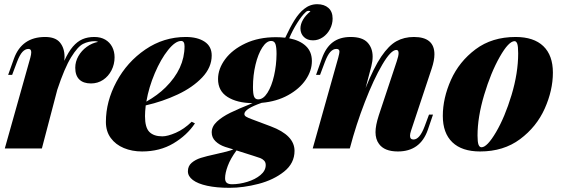

<svg xmlns="http://www.w3.org/2000/svg" viewBox="-20 -710 2688 918"><path d="M527.8 -436Q527.8 -402.8 513.2 -374Q498.5 -345.2 472.9 -328.1Q447.3 -311 415 -311Q378.4 -311 359.1 -330.1Q339.8 -349.1 339.8 -386.2Q339.8 -415 354.7 -441.4Q369.6 -467.8 394.8 -486.1Q419.9 -504.4 449.2 -509.8Q439 -513.2 435.1 -513.2Q403.3 -513.2 377.4 -500.2Q351.6 -487.3 320.1 -436.3Q288.6 -385.3 253.9 -280.8L180.2 0H2.9L125 -434.1Q129.4 -450.2 129.4 -460Q129.4 -476.1 116.2 -476.1Q100.6 -476.1 87.4 -461.9Q74.2 -447.8 61 -413.1L38.1 -352.1H19L46.9 -430.2Q84.5 -533.2 195.8 -533.2Q245.1 -533.2 266.8 -506.6Q288.6 -480 288.6 -438Q288.6 -432.1 287.6 -419.4Q307.1 -462.4 328.4 -487.1Q349.6 -511.7 374.3 -522.5Q398.9 -533.2 431.2 -533.2Q461.4 -533.2 483.2 -520.5Q504.9 -507.8 516.4 -485.6Q527.8 -463.4 527.8 -436Z M676.8 -206.1Q673.3 -175.3 673.3 -154.8Q673.3 -100.1 694.3 -79.1Q715.3 -58.1 756.3 -58.1Q781.2 -58.1 820.6 -75.2Q859.9 -92.3 896.5 -127.9L912.1 -120.1Q874 -63 809.1 -24.4Q744.1 14.2 659.2 14.2Q611.3 14.2 572 -2.2Q532.7 -18.6 509.5 -50.3Q486.3 -82 486.3 -127Q486.3 -225.1 536.9 -319.3Q587.4 -413.6 675 -473.4Q762.7 -533.2 868.2 -533.2Q924.3 -533.2 958.3 -510.7Q992.2 -488.3 992.2 -444.8Q992.2 -387.7 946.8 -339.8Q901.4 -292 829.6 -258.3Q757.8 -224.6 676.8 -206.1ZM679.7 -224.1Q733.4 -254.4 771.5 -292Q862.3 -381.8 862.3 -488.8Q862.3 -514.2 846.2 -514.2Q818.4 -514.2 783.7 -470.9Q749 -427.7 720.2 -360.1Q691.4 -292.5 679.7 -224.1Z M1570.3 -621.1Q1570.3 -595.2 1557.9 -571Q1545.4 -546.9 1523.7 -532Q1502 -517.1 1476.6 -517.1Q1449.2 -517.1 1432.9 -533.2Q1416.5 -549.3 1416.5 -574.2Q1416.5 -594.2 1428.7 -615.5Q1440.9 -636.7 1464.4 -655.8Q1459.5 -658.2 1456.1 -658.2Q1446.8 -658.2 1439.5 -649.9Q1423.3 -635.3 1401.1 -600.3Q1378.9 -565.4 1362.8 -526.9Q1413.6 -517.1 1442.4 -490Q1471.2 -462.9 1471.2 -418Q1471.2 -372.1 1441.7 -328.6Q1412.1 -285.2 1357.4 -254.9Q1302.7 -224.6 1231 -218.3Q1148.4 -189.5 1148.4 -165Q1148.4 -157.2 1156.7 -152.1Q1165 -147 1183.6 -140.1L1274.4 -106Q1388.2 -63.5 1388.2 11.2Q1388.2 70.8 1338.1 110.6Q1288.1 150.4 1215.8 169.2Q1143.6 188 1077.1 188Q1015.1 188 970.5 178.2Q925.8 168.5 902.1 150.6Q878.4 132.8 878.4 108.9Q878.4 84 896.2 68.6Q914.1 53.2 940.4 44.9Q966.8 36.6 1011.7 26.9Q1071.3 14.2 1095.7 4.4L1056.2 -7.8Q1028.3 -17.1 1010.3 -34.7Q992.2 -52.2 992.2 -77.1Q992.2 -105 1016.8 -128.2Q1041.5 -151.4 1081.3 -170.9Q1121.1 -190.4 1187.5 -216.8Q1112.8 -217.8 1067.6 -246.6Q1022.5 -275.4 1022.5 -332Q1022.5 -380.9 1056.6 -427Q1090.8 -473.1 1153.8 -502.7Q1216.8 -532.2 1299.3 -532.2Q1320.3 -532.2 1343.8 -529.8Q1367.2 -580.1 1388.2 -613.8Q1409.2 -647.5 1433.6 -667Q1461.9 -689.9 1496.6 -689.9Q1530.3 -689.9 1550.3 -672.1Q1570.3 -654.3 1570.3 -621.1ZM1302.2 -452.1Q1302.2 -483.9 1297.1 -499Q1292 -514.2 1276.4 -514.2Q1254.4 -514.2 1234.1 -482.9Q1213.9 -451.7 1201.7 -400.9Q1189.5 -350.1 1189.5 -293.9Q1189.5 -260.3 1195.1 -247.6Q1200.7 -234.9 1214.4 -234.9Q1238.8 -234.9 1258.8 -266.4Q1278.8 -297.9 1290.3 -348.1Q1301.8 -398.4 1302.2 -452.1ZM1056.2 142.1Q1056.2 157.7 1064.5 164.3Q1072.8 170.9 1089.4 170.9Q1124.5 170.9 1162.4 159.4Q1200.2 147.9 1225.3 127Q1250.5 106 1250.5 79.1Q1250.5 65.9 1242.7 57.9Q1234.9 49.8 1224.6 45.9Q1214.4 42 1192.4 35.2L1110.8 9.3Q1082 48.3 1069.1 83Q1056.2 117.7 1056.2 142.1Z M2050.3 -162.1 2025.4 -88.9Q1989.3 14.2 1882.3 14.2Q1817.9 14.2 1792 -22Q1775.4 -44.4 1775.4 -78.1Q1775.4 -109.9 1791 -158.2L1877 -417Q1885.7 -442.4 1885.7 -456.1Q1885.7 -471.2 1875 -471.2Q1849.1 -471.2 1807.9 -401.1Q1766.6 -331.1 1724.4 -221.9Q1682.1 -112.8 1653.3 -2.9L1653.8 -4.9L1652.3 0H1475.1L1597.2 -434.1Q1603 -456.1 1603 -462.9Q1603 -476.1 1588.4 -476.1Q1572.8 -476.1 1559.6 -461.9Q1546.4 -447.8 1533.2 -413.1L1510.3 -352.1H1491.2L1519 -430.2Q1537.6 -482.9 1571.3 -508.1Q1605 -533.2 1656.2 -533.2Q1712.4 -533.2 1737.1 -506.8Q1761.7 -480.5 1761.7 -439Q1761.7 -417.5 1755.4 -393.1L1728 -289.1Q1767.1 -386.7 1803 -439.7Q1838.9 -492.7 1875.5 -512.9Q1912.1 -533.2 1959 -533.2Q2057.1 -533.2 2057.1 -450.2Q2057.1 -421.4 2043.9 -381.8L1945.3 -85Q1940.4 -70.3 1940.4 -61Q1940.4 -43 1957 -43Q1986.8 -43 2010.3 -106L2031.2 -162.1Z M2445.3 -533.2Q2532.2 -533.2 2577.9 -489.3Q2623.5 -445.3 2623.5 -362.8Q2623.5 -278.3 2584.5 -190.9Q2545.4 -103.5 2466.6 -44.7Q2387.7 14.2 2275.4 14.2Q2188.5 14.2 2142.8 -29.8Q2097.2 -73.7 2097.2 -155.8Q2097.2 -240.7 2136.2 -328.1Q2175.3 -415.5 2253.9 -474.4Q2332.5 -533.2 2445.3 -533.2ZM2263.2 -62Q2263.2 -31.2 2267.8 -18.6Q2272.5 -5.9 2282.2 -5.9Q2309.1 -5.9 2351.6 -78.1Q2394 -150.4 2425.8 -255.6Q2457.5 -360.8 2457.5 -455.1Q2457.5 -489.7 2452.9 -501.5Q2448.2 -513.2 2440.4 -513.2Q2412.1 -513.2 2369.4 -438Q2326.7 -362.8 2294.9 -256.3Q2263.2 -149.9 2263.2 -62Z"/></svg>

Font: TypoPRO Playfair Display
Style: Italic
Weight: 900
Italic angle: -14°
Designer: Claus Eggers Sørensen
Foundry: Claus Eggers Sørensen
Version: Version 1.004;PS 001.004;hotconv 1.0.70;makeotf.lib2.5.58329